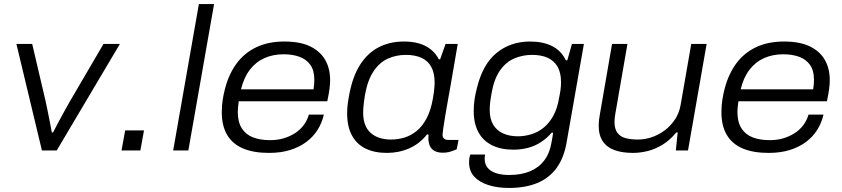

<svg xmlns="http://www.w3.org/2000/svg" viewBox="-20 -743 4159 948"><path d="M187 0 61 -526H139L205 -244Q209 -227 214.5 -199Q220 -171 226 -141.5Q232 -112 236 -89H242Q253 -111 268 -139Q283 -167 298.5 -195Q314 -223 326 -244L491 -526H572L260 0Z M580 0 598 -99H691L673 0Z M835 0 962 -723H1037L910 0Z M1308 12Q1232 12 1180 -10Q1128 -32 1101.5 -77Q1075 -122 1075 -189Q1075 -220 1079.5 -249.5Q1084 -279 1091 -305Q1110 -378 1148.5 -430Q1187 -482 1246 -510Q1305 -538 1384 -538Q1462 -538 1511.5 -514Q1561 -490 1585.5 -447.5Q1610 -405 1610 -347Q1610 -329 1607 -305Q1604 -281 1596 -243H1159Q1157 -228 1155.5 -215.5Q1154 -203 1154 -191Q1154 -141 1173.5 -110Q1193 -79 1228.5 -65Q1264 -51 1314 -51Q1351 -51 1382 -60.5Q1413 -70 1438 -86.5Q1463 -103 1480 -126Q1497 -149 1505 -177H1579Q1570 -137 1548.5 -102.5Q1527 -68 1493 -42.5Q1459 -17 1413 -2.5Q1367 12 1308 12ZM1170 -302H1528Q1530 -315 1531 -326.5Q1532 -338 1532 -349Q1532 -395 1512.5 -422.5Q1493 -450 1459 -462.5Q1425 -475 1380 -475Q1328 -475 1285.5 -456Q1243 -437 1213.5 -398.5Q1184 -360 1170 -302Z M1891 12Q1828 12 1784 -10Q1740 -32 1717 -75.5Q1694 -119 1694 -184Q1694 -207 1697 -230.5Q1700 -254 1705 -279Q1722 -368 1759 -425Q1796 -482 1850.5 -510Q1905 -538 1975 -538Q2016 -538 2049 -528.5Q2082 -519 2106.5 -499.5Q2131 -480 2147 -450H2153L2180 -526H2240L2220 -409Q2214 -373 2206.5 -331Q2199 -289 2191.5 -247Q2184 -205 2178 -169Q2172 -133 2168.5 -108.5Q2165 -84 2165 -78Q2165 -65 2172.5 -58.5Q2180 -52 2195 -52H2244L2235 -6Q2224 -1 2206 5Q2188 11 2166 11Q2135 11 2117.5 -3Q2100 -17 2097 -42Q2095 -50 2095 -59Q2095 -68 2096 -78L2089 -80Q2052 -33 2000.5 -10.5Q1949 12 1891 12ZM1911 -54Q1945 -54 1977.5 -64Q2010 -74 2038 -97Q2066 -120 2086.5 -159Q2107 -198 2117 -254Q2121 -275 2122.5 -289Q2124 -303 2125 -314.5Q2126 -326 2126 -335Q2126 -382 2109.5 -412.5Q2093 -443 2061 -457.5Q2029 -472 1984 -472Q1935 -472 1894 -453Q1853 -434 1824 -390.5Q1795 -347 1782 -274Q1778 -251 1776.5 -235.5Q1775 -220 1774 -209Q1773 -198 1773 -188Q1773 -120 1810 -87Q1847 -54 1911 -54Z M2493 185Q2435 185 2390.5 170.5Q2346 156 2321 128.5Q2296 101 2296 58Q2296 51 2297 41.5Q2298 32 2302 20H2375Q2374 26 2373.5 31Q2373 36 2373 41Q2373 69 2389 87Q2405 105 2432.5 113Q2460 121 2493 121Q2553 121 2596.5 103Q2640 85 2667 49.5Q2694 14 2703 -39Q2705 -52 2707.5 -64.5Q2710 -77 2711 -88H2704Q2680 -60 2650.5 -41Q2621 -22 2587 -13Q2553 -4 2515 -4Q2453 -4 2409 -26Q2365 -48 2342 -90.5Q2319 -133 2319 -195Q2319 -224 2323 -251.5Q2327 -279 2334 -305Q2362 -424 2431 -481Q2500 -538 2597 -538Q2661 -538 2706 -515.5Q2751 -493 2774 -445H2781L2804 -526H2863L2778 -42Q2765 36 2728 86.5Q2691 137 2632 161Q2573 185 2493 185ZM2537 -70Q2570 -70 2603 -80Q2636 -90 2663.5 -112Q2691 -134 2711.5 -170.5Q2732 -207 2741 -262Q2745 -281 2747 -294.5Q2749 -308 2749.5 -318.5Q2750 -329 2750 -338Q2750 -384 2733 -413.5Q2716 -443 2684.5 -457.5Q2653 -472 2607 -472Q2560 -472 2518.5 -454Q2477 -436 2448 -394Q2419 -352 2407 -282Q2403 -260 2401 -245Q2399 -230 2398.5 -220Q2398 -210 2398 -200Q2398 -156 2415 -127.5Q2432 -99 2463.5 -84.5Q2495 -70 2537 -70Z M3105 12Q3053 12 3015 -1.5Q2977 -15 2956.5 -45Q2936 -75 2936 -123Q2936 -136 2937.5 -150Q2939 -164 2942 -179L3002 -526H3078L3019 -186Q3017 -174 3015.5 -163Q3014 -152 3014 -142Q3014 -106 3029 -86.5Q3044 -67 3070.5 -60.5Q3097 -54 3130 -54Q3164 -54 3198 -65.5Q3232 -77 3261.5 -99Q3291 -121 3312.5 -153Q3334 -185 3341 -227L3393 -526H3469L3377 0H3317L3326 -89H3319Q3287 -50 3250.5 -28Q3214 -6 3177 3Q3140 12 3105 12Z M3775 12Q3699 12 3647 -10Q3595 -32 3568.5 -77Q3542 -122 3542 -189Q3542 -220 3546.5 -249.5Q3551 -279 3558 -305Q3577 -378 3615.5 -430Q3654 -482 3713 -510Q3772 -538 3851 -538Q3929 -538 3978.5 -514Q4028 -490 4052.5 -447.5Q4077 -405 4077 -347Q4077 -329 4074 -305Q4071 -281 4063 -243H3626Q3624 -228 3622.5 -215.5Q3621 -203 3621 -191Q3621 -141 3640.5 -110Q3660 -79 3695.5 -65Q3731 -51 3781 -51Q3818 -51 3849 -60.5Q3880 -70 3905 -86.5Q3930 -103 3947 -126Q3964 -149 3972 -177H4046Q4037 -137 4015.5 -102.5Q3994 -68 3960 -42.5Q3926 -17 3880 -2.5Q3834 12 3775 12ZM3637 -302H3995Q3997 -315 3998 -326.5Q3999 -338 3999 -349Q3999 -395 3979.5 -422.5Q3960 -450 3926 -462.5Q3892 -475 3847 -475Q3795 -475 3752.5 -456Q3710 -437 3680.5 -398.5Q3651 -360 3637 -302Z"/></svg>

Font: Archivo SemiExpanded Light
Style: Italic
Weight: 300
Width: 6
Italic angle: -10°
Designer: Hector Gatti
Foundry: Omnibus-Type
Version: Version 2.001